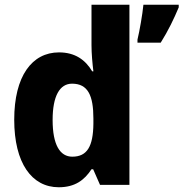

<svg xmlns="http://www.w3.org/2000/svg" viewBox="-20 -780 774 810"><path d="M228 10C296 10 336 -20 366 -66H373L402 0H526V-760H366V-590C366 -554 370 -511 374 -479H369C340 -528 296 -559 229 -559C115 -559 40 -459 40 -275C40 -92 114 10 228 10ZM734 -749V-760H585C581 -719 569 -650 560 -613V-600H658C690 -651 714 -701 734 -749ZM285 -119C233 -119 202 -169 202 -274C202 -375 232 -427 284 -427C351 -427 374 -377 374 -280V-258C373 -163 348 -119 285 -119Z"/></svg>

Font: Noto Sans Myanmar SemiCondensed ExtraBold
Style: Regular
Weight: 800
Width: 4
Designer: Monotype Design Team
Foundry: Monotype Imaging Inc.
Version: Version 2.107